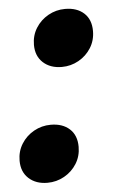

<svg xmlns="http://www.w3.org/2000/svg" viewBox="-52 -569 361 614"><g transform="rotate(-5 128.5 -262.5)"><path d="M-7 -66Q-7 -96 8 -120Q23 -144 48 -158Q73 -172 102 -172Q140 -172 162.5 -151.5Q185 -131 185 -94Q185 -64 170 -40Q155 -16 130 -2Q105 12 76 12Q39 12 16 -9Q-7 -30 -7 -66ZM71 -431Q71 -461 86 -485Q101 -509 126 -523Q151 -537 180 -537Q218 -537 240.5 -516.5Q263 -496 263 -459Q263 -429 248 -405Q233 -381 208 -367Q183 -353 154 -353Q117 -353 94 -374Q71 -395 71 -431Z"/></g></svg>

Font: Radio Canada
Style: Italic
Weight: 400
Italic angle: -12°
Designer: Charles Daoud, Etienne Aubert Bonn, Alexandre Saumier Demers, Jacques Le Bailly
Foundry: Radio-Canada
Version: Version 2.104;gftools[0.9.28.dev5+ged2979d]